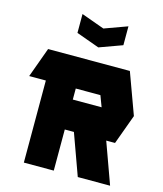

<svg xmlns="http://www.w3.org/2000/svg" viewBox="-136 -1058 986 1159"><g transform="rotate(15 356.5 -479.0)"><path d="M20 -513 88 -700H599L693 -443L625 -257H570L663 0H461L368 -257H311V0H124V-513ZM378 -906 521 -958V-840L378 -788L234 -840V-958ZM311 -444H491L465 -513H311Z"/></g></svg>

Font: Clickuper
Style: Bold
Weight: 700
Designer: Denis Ignatov
Foundry: Denis Ignatov
Version: Version 1.10 April 16, 2021